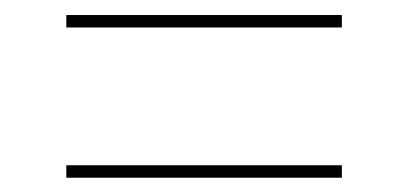

<svg xmlns="http://www.w3.org/2000/svg" viewBox="-20 -444 557 262"><path d="M70.5 -201.5V-218.5H446.5V-201.5ZM70.5 -406.5V-423.5H446.5V-406.5Z"/></svg>

Font: Anek Gurmukhi Medium Thin
Style: Regular
Weight: 250
Version: Version 1.003